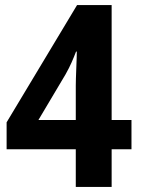

<svg xmlns="http://www.w3.org/2000/svg" viewBox="-20 -735 557 755"><path d="M278 -148H6V-254L283 -715H419V-263H497V-148H419V0H278ZM278 -263V-398Q278 -407 278.5 -426Q279 -445 280 -467.5Q281 -490 281.5 -508Q282 -526 282 -532H279Q271 -511 261.5 -489.5Q252 -468 238 -443L131 -263Z"/></svg>

Font: Noto Sans Devanagari UI SemiCondensed
Style: Bold
Weight: 700
Width: 4
Designer: Jelle Bosma - Monotype Design Team
Foundry: Monotype Imaging Inc.
Version: Version 2.004; ttfautohint (v1.8.4.7-5d5b)